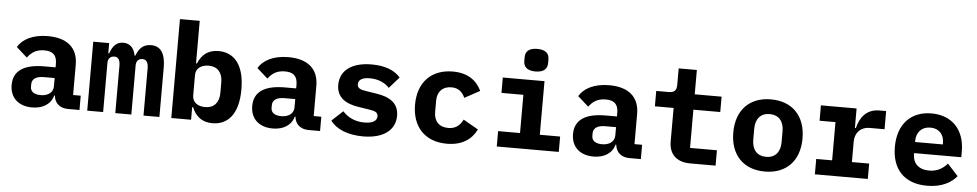

<svg xmlns="http://www.w3.org/2000/svg" viewBox="-41 -1085 7282 1431"><g transform="rotate(5 3600.0 -369.5)"><path d="M572 0V-107H515V-333C515 -463 431 -528 290 -528C175 -528 100 -485 66 -427L147 -355C175 -393 211 -420 273 -420C341 -420 367 -388 367 -327V-301H284C133 -301 52 -250 52 -142C52 -45 118 12 218 12C297 12 357 -24 375 -91H380C386 -33 426 0 487 0ZM274 -85C227 -85 197 -104 197 -140V-160C197 -200 229 -221 288 -221H367V-159C367 -111 326 -85 274 -85Z M749 0V-368C749 -403 770 -419 797 -419C823 -419 840 -402 840 -354V0H960V-368C960 -403 981 -419 1006 -419C1033 -419 1051 -402 1051 -354V0H1170V-369C1170 -475 1134 -528 1062 -528C998 -528 969 -487 952 -440H946C935 -497 903 -528 854 -528C799 -528 772 -488 756 -440H749V-516H630V0Z M1259 0H1407V-94H1414C1440 -32 1484 12 1567 12C1681 12 1761 -71 1761 -258C1761 -445 1681 -528 1567 -528C1484 -528 1440 -484 1414 -422H1407V-740H1259ZM1503 -103C1451 -103 1407 -128 1407 -182V-334C1407 -388 1451 -413 1503 -413C1569 -413 1607 -370 1607 -298V-218C1607 -146 1569 -103 1503 -103Z M2372 0V-107H2315V-333C2315 -463 2231 -528 2090 -528C1975 -528 1900 -485 1866 -427L1947 -355C1975 -393 2011 -420 2073 -420C2141 -420 2167 -388 2167 -327V-301H2084C1933 -301 1852 -250 1852 -142C1852 -45 1918 12 2018 12C2097 12 2157 -24 2175 -91H2180C2186 -33 2226 0 2287 0ZM2074 -85C2027 -85 1997 -104 1997 -140V-160C1997 -200 2029 -221 2088 -221H2167V-159C2167 -111 2126 -85 2074 -85Z M2694 12C2847 12 2934 -56 2934 -163C2934 -261 2861 -300 2768 -314L2686 -327C2646 -333 2622 -342 2622 -372C2622 -406 2652 -424 2708 -424C2775 -424 2824 -398 2854 -365L2928 -449C2885 -499 2814 -528 2713 -528C2564 -528 2477 -463 2477 -355C2477 -257 2550 -218 2642 -204L2725 -191C2765 -185 2789 -176 2789 -147C2789 -110 2753 -92 2695 -92C2626 -92 2572 -118 2532 -162L2449 -85C2491 -25 2580 12 2694 12Z M3321 12C3436 12 3506 -39 3543 -114L3431 -178C3409 -136 3379 -106 3322 -106C3252 -106 3214 -148 3214 -216V-300C3214 -368 3253 -410 3320 -410C3375 -410 3403 -380 3421 -340L3535 -402C3499 -477 3433 -528 3320 -528C3159 -528 3060 -425 3060 -258C3060 -91 3158 12 3321 12Z M3932 -582C3998 -582 4021 -613 4021 -652V-681C4021 -721 3998 -751 3932 -751C3866 -751 3843 -721 3843 -681V-652C3843 -613 3866 -582 3932 -582ZM3694 0H4158V-115H4006V-516H3694V-401H3858V-115H3694Z M4772 0V-107H4715V-333C4715 -463 4631 -528 4490 -528C4375 -528 4300 -485 4266 -427L4347 -355C4375 -393 4411 -420 4473 -420C4541 -420 4567 -388 4567 -327V-301H4484C4333 -301 4252 -250 4252 -142C4252 -45 4318 12 4418 12C4497 12 4557 -24 4575 -91H4580C4586 -33 4626 0 4687 0ZM4474 -85C4427 -85 4397 -104 4397 -140V-160C4397 -200 4429 -221 4488 -221H4567V-159C4567 -111 4526 -85 4474 -85Z M5331 0V-115H5130V-401H5331V-516H5130V-698H4994V-577C4994 -531 4977 -516 4933 -516H4842V-401H4982V-149C4982 -62 5033 0 5140 0Z M5700 12C5861 12 5959 -91 5959 -258C5959 -425 5861 -528 5700 -528C5539 -528 5441 -425 5441 -258C5441 -91 5539 12 5700 12ZM5700 -98C5634 -98 5594 -141 5594 -217V-299C5594 -375 5634 -418 5700 -418C5766 -418 5806 -375 5806 -299V-217C5806 -141 5766 -98 5700 -98Z M6074 0H6470V-115H6341V-268C6341 -330 6379 -380 6452 -380H6562V-516H6513C6411 -516 6367 -446 6348 -370H6341V-516H6074V-401H6193V-115H6074Z M6914 12C7025 12 7095 -30 7135 -79L7055 -166C7023 -128 6980 -102 6919 -102C6840 -102 6797 -147 6797 -213V-222H7150V-266C7150 -427 7055 -528 6901 -528C6746 -528 6650 -425 6650 -256C6650 -91 6741 12 6914 12ZM6902 -422C6966 -422 7005 -380 7005 -313V-305H6797V-313C6797 -379 6838 -422 6902 -422Z"/></g></svg>

Font: IBM Plex Mono
Style: Bold
Weight: 700
Monospace: yes
Designer: Mike Abbink, Paul van der Laan, Pieter van Rosmalen
Foundry: Bold Monday
Version: Version 2.004